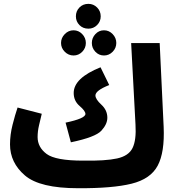

<svg xmlns="http://www.w3.org/2000/svg" viewBox="-20 -975 939 1016"><path d="M393 21Q576 22 676.5 -3Q777 -28 814.5 -98.5Q852 -169 846 -304L825 -747H674L697 -316Q702 -234 681.5 -192Q661 -150 599.5 -136.5Q538 -123 419 -125ZM355 -222Q485 -249 516.5 -283.5Q548 -318 548 -352Q548 -392 516.5 -421Q485 -450 485 -470Q485 -496 558 -525L512 -619Q370 -562 370 -483Q370 -441 401 -414.5Q432 -388 432 -372Q432 -348 327 -326ZM393 21 439 -11 419 -125Q274 -125 226.5 -160.5Q179 -196 179 -250Q179 -280 186.5 -312Q194 -344 201 -373L73 -406Q60 -368 46.5 -315Q33 -262 33 -211Q33 -114 112 -46.5Q191 21 393 21ZM447.8 -823.3Q474.6 -823.3 493.8 -842.4Q512.9 -861.6 512.9 -888.5Q512.9 -916.2 493.8 -935.4Q474.6 -954.6 447.8 -954.6Q419 -954.6 400.3 -935.4Q381.6 -916.2 381.6 -888.5Q381.6 -861.6 400.3 -842.4Q419 -823.3 447.8 -823.3ZM369.2 -681.4Q396 -681.4 415.2 -701.1Q434.3 -720.7 434.3 -747.6Q434.3 -774.4 415.2 -794.5Q396 -814.7 369.2 -814.7Q342.3 -814.7 322.7 -794.5Q303 -774.4 303 -747.6Q303 -720.7 322.7 -701.1Q342.3 -681.4 369.2 -681.4ZM530.2 -681.4Q557 -681.4 576.2 -701.1Q595.4 -720.7 595.4 -747.6Q595.4 -774.4 576.2 -794.5Q557 -814.7 530.2 -814.7Q503.4 -814.7 484.7 -794.5Q466 -774.4 466 -747.6Q466 -720.7 484.7 -701.1Q503.4 -681.4 530.2 -681.4Z"/></svg>

Font: Noto Sans Arabic Condensed Extra
Style: Regular
Weight: 800
Width: 3
Designer: Nadine Chahine - Monotype Design Team
Foundry: Monotype Imaging Inc.
Version: Version 1.902